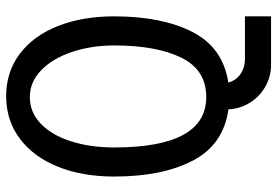

<svg xmlns="http://www.w3.org/2000/svg" viewBox="-162 -614 923 640"><g transform="rotate(-90 300.0 -293.5)"><path d="M256 6Q138.5 -10.5 85.2 -112.5Q32 -214.5 32 -375Q32 -481.5 65 -563Q98 -644.5 158.8 -689.8Q219.5 -735 300 -735Q380.5 -735 440.8 -689.8Q501 -644.5 533.5 -563Q566 -481.5 566 -375Q566 -215.5 513.8 -113.8Q461.5 -12 345.5 5.5Q351.5 30 372.8 45.5Q394 61 426 61H566V148H404Q365.5 148 332.2 129.2Q299 110.5 278.5 78Q258 45.5 256 6ZM469 -375Q469 -450.5 447.5 -515Q426 -579.5 386.8 -617.8Q347.5 -656 297 -656Q246 -656 208 -619.5Q170 -583 149.5 -519Q129 -455 129 -375Q129 -68 297 -68Q387.5 -68 428.2 -151Q469 -234 469 -375Z"/></g></svg>

Font: JuliaMono Latin
Style: Regular
Weight: 400
Monospace: yes
Designer: cormullion
Foundry: corm
Version: Version 0.049; ttfautohint (v1.8.4)